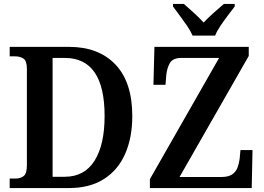

<svg xmlns="http://www.w3.org/2000/svg" viewBox="-20 -951 1337 971"><path d="M29 0V-48H59Q83 -48 99.5 -60.5Q116 -73 116 -115V-602Q116 -643 99 -654.5Q82 -666 57 -666H29V-714H329Q479 -714 564 -624.5Q649 -535 649 -364Q649 -255 613 -173Q577 -91 505.5 -45.5Q434 0 329 0ZM307 -57Q407 -57 458 -138Q509 -219 509 -364Q509 -658 308 -658H246V-57ZM738 0V-45L1088 -658H898Q855 -658 840 -633.5Q825 -609 821 -572L817 -522H756L761 -714H1238V-668L888 -56H1101Q1135 -56 1154 -69Q1173 -82 1181 -103Q1189 -124 1192 -148L1196 -192H1257L1253 0ZM954 -771Q944 -794 926 -820.5Q908 -847 888.5 -873Q869 -899 855 -918V-931H910Q932 -912 960.5 -886Q989 -860 1010 -837Q1031 -860 1060.5 -886Q1090 -912 1112 -931H1167V-918Q1152 -899 1132.5 -873Q1113 -847 1095 -820.5Q1077 -794 1068 -771Z"/></svg>

Font: Noto Serif SemiCondensed SemiBold
Style: Regular
Weight: 600
Width: 4
Designer: Monotype Design Team
Foundry: Monotype Imaging Inc.
Version: Version 2.013; ttfautohint (v1.8.4.7-5d5b)